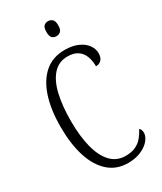

<svg xmlns="http://www.w3.org/2000/svg" viewBox="-227 -994 919 1086"><g transform="rotate(-30 233.0 -451.0)"><path d="M274 10Q199 10 147.5 -36Q96 -82 70 -164.5Q44 -247 44 -358Q44 -470 71 -552Q98 -634 150.5 -679Q203 -724 281 -724Q331 -724 366.5 -708Q402 -692 420.5 -666.5Q439 -641 439 -611Q439 -585 425.5 -570Q412 -555 389 -555Q389 -591 378 -620.5Q367 -650 342 -667Q317 -684 276 -684Q219 -684 182 -643Q145 -602 128 -528.5Q111 -455 111 -358Q111 -260 129.5 -186.5Q148 -113 186 -72.5Q224 -32 282 -32Q321 -32 347.5 -44.5Q374 -57 392 -78.5Q410 -100 423 -126Q429 -122 432.5 -113.5Q436 -105 436 -94Q436 -79 426 -61Q416 -43 395.5 -27Q375 -11 344.5 -0.5Q314 10 274 10ZM281 -814Q264 -814 253.5 -824.5Q243 -835 243 -863Q243 -891 253.5 -901.5Q264 -912 281 -912Q297 -912 308.5 -901.5Q320 -891 320 -863Q320 -835 308.5 -824.5Q297 -814 281 -814Z"/></g></svg>

Font: Noto Serif Khmer ExtraCondensed Light
Style: Regular
Weight: 300
Width: 2
Designer: Danh Hong and the Monotype Design Team
Foundry: Monotype Imaging Inc.
Version: Version 2.004